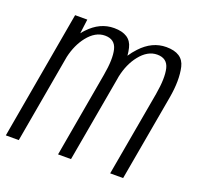

<svg xmlns="http://www.w3.org/2000/svg" viewBox="-125 -718 863 836"><g transform="rotate(20 306.5 -300.0)"><path d="M-16.5 0 88 -595H144.5L136 -528.5Q142.5 -537.5 150.5 -545.5Q202 -600.5 267.5 -600.5Q343.5 -600.5 357 -542Q361 -525.5 362.5 -507Q375.5 -527 392.5 -545Q444 -600.5 509.5 -600.5Q585.5 -600.5 599 -542Q612.5 -483.5 597.5 -398.5L527 0H467L536.5 -393Q550 -471 539.8 -513.5Q529.5 -556 483.5 -556Q439 -556 403 -510.5Q370.5 -469.5 357.5 -408Q356.5 -403 356 -398.5L285.5 0H225.5L294.5 -393Q308.5 -471 298 -513.5Q287.5 -556 241.5 -556Q197 -556 161 -510.5Q129.5 -470.5 116 -412L43.5 0Z"/></g></svg>

Font: Anybody Light
Style: Italic
Weight: 300
Italic angle: -10°
Designer: Tyler Finck
Foundry: Etcetera Type Company
Version: Version 1.010; ttfautohint (v1.8.3) -l 8 -r 50 -G 200 -x 14 